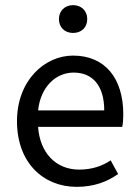

<svg xmlns="http://www.w3.org/2000/svg" viewBox="-20 -714 536 746"><path d="M278 12C345 12 397 -8 439 -38L410 -91C376 -68 335 -55 288 -55C196 -55 135 -121 128 -221H455C458 -237 459 -252 459 -270C459 -410 388 -498 264 -498C153 -498 46 -401 46 -243C46 -82 148 12 278 12ZM128 -285C138 -378 198 -432 266 -432C340 -432 385 -381 385 -285ZM264 -586C296 -586 319 -607 319 -640C319 -672 296 -694 264 -694C232 -694 209 -672 209 -640C209 -607 232 -586 264 -586Z"/></svg>

Font: DAIFUKU Sans
Style: Regular
Weight: 400
Designer: Original font ‘Source Han Sans JP’ : Paul D. Hunt
Foundry: Daifuku
Version: Version 1.000